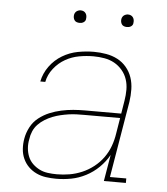

<svg xmlns="http://www.w3.org/2000/svg" viewBox="-52 -753 703 808"><g transform="rotate(5 300.0 -349.5)"><path d="M215 8Q193 8 171.5 5Q150 2 131 -7Q112 -16 97.5 -30.5Q83 -45 74.5 -64Q66 -83 64.5 -105Q63 -127 67 -149Q71 -173 83.5 -197Q96 -221 117 -237.5Q138 -254 162 -264Q186 -274 211.5 -279.5Q237 -285 261.5 -287Q286 -289 311 -289H464L473 -344Q477 -368 477 -391Q477 -414 470 -435Q463 -456 448.5 -473Q434 -490 415 -500.5Q396 -511 373 -515Q350 -519 327 -519Q297 -519 266.5 -513.5Q236 -508 208.5 -492.5Q181 -477 160.5 -451Q140 -425 134 -394H113Q120 -429 141.5 -458.5Q163 -488 194 -506.5Q225 -525 259.5 -531.5Q294 -538 327 -538Q353 -538 379 -533.5Q405 -529 427 -517.5Q449 -506 465 -487Q481 -468 489 -444.5Q497 -421 497.5 -394.5Q498 -368 494 -341L440 -19H509V0H416L435 -112Q419 -83 394.5 -59Q370 -35 340 -19.5Q310 -4 278.5 2Q247 8 215 8ZM216 -11Q243 -11 269.5 -15.5Q296 -20 322 -31Q348 -42 371 -60Q394 -78 410.5 -101Q427 -124 436.5 -150Q446 -176 450 -203L461 -270H311Q294 -270 277.5 -269.5Q261 -269 244 -266.5Q227 -264 210 -260Q193 -256 176.5 -249.5Q160 -243 144.5 -233.5Q129 -224 116.5 -211Q104 -198 97 -181.5Q90 -165 88 -148Q84 -129 85.5 -110Q87 -91 94 -74Q101 -57 114 -44.5Q127 -32 143 -24Q159 -16 178 -13.5Q197 -11 216 -11ZM456 -654Q450 -654 444 -656Q438 -658 434.5 -663Q431 -668 430 -674Q429 -680 430 -686Q431 -691 433.5 -695Q436 -699 439.5 -701.5Q443 -704 447.5 -705.5Q452 -707 456 -707Q463 -707 468.5 -704.5Q474 -702 477.5 -697Q481 -692 482 -686Q483 -680 482 -674Q482 -669 479.5 -665Q477 -661 473 -658.5Q469 -656 465 -655Q461 -654 456 -654ZM256 -654Q250 -654 244 -656Q238 -658 234.5 -663Q231 -668 230 -674Q229 -680 230 -686Q231 -691 233.5 -695Q236 -699 239.5 -701.5Q243 -704 247.5 -705.5Q252 -707 256 -707Q263 -707 268.5 -704.5Q274 -702 277.5 -697Q281 -692 282 -686Q283 -680 282 -674Q282 -669 279.5 -665Q277 -661 273 -658.5Q269 -656 265 -655Q261 -654 256 -654Z"/></g></svg>

Font: Iosevka Slab ThExObl
Style: Regular
Weight: 100
Width: 7
Italic angle: -9°
Monospace: yes
Designer: Belleve Invis
Foundry: Belleve Invis
Version: Version 11.1.1; ttfautohint (v1.8.3)